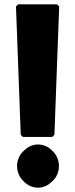

<svg xmlns="http://www.w3.org/2000/svg" viewBox="-20 -857 348 889"><path d="M76 -233 86 -223H222L232 -233L254 -827L244 -837H64L54 -827ZM59 -88C59 -63 69 -38 86 -21L93 -14C109 2 132 12 156 12C179 12 200 3 217 -13L226 -21C243 -38 253 -63 253 -88C253 -113 243 -138 226 -155L219 -162C203 -178 180 -188 156 -188C133 -188 112 -179 95 -163L86 -155C69 -138 59 -113 59 -88Z"/></svg>

Font: Hussar Woodtype
Style: Ultra
Weight: 900
Foundry: Cannot Into Space Fonts
Version: Version 1.07